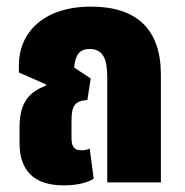

<svg xmlns="http://www.w3.org/2000/svg" viewBox="-20 -551 558 580"><path d="M173 9C212 9 244 1 263 -11L251 -102C244 -99 235 -97 226 -97C204 -97 196 -108 196 -135V-186C196 -233 207 -246 244 -249L254 -314L204 -347C207 -377 215 -403 250 -403C292 -403 304 -373 304 -316V0H466V-325C466 -460 396 -531 255 -531C111 -531 37 -452 37 -354V-332L119 -296L118 -292C65 -272 39 -238 39 -166V-119C39 -35 83 9 173 9Z"/></svg>

Font: Noto Sans Thai UI ExtCond Blk
Style: Regular
Weight: 900
Width: 2
Designer: Monotype Design Team
Foundry: Monotype Imaging Inc.
Version: Version 2.000